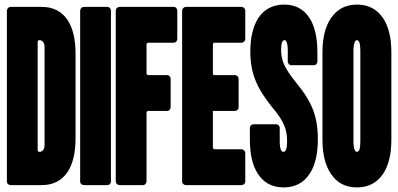

<svg xmlns="http://www.w3.org/2000/svg" viewBox="-20 -806 1735 836"><path d="M27 -776H161Q236 -776 274 -719Q309 -667 309 -571V-205Q309 -109 274 -57Q236 0 161 0H27Q20 0 15 -4.5Q10 -9 10 -16V-760Q10 -766 15 -771Q20 -776 27 -776ZM150 -145H153Q162 -145 168 -153Q174 -161 174 -173V-603Q174 -614 168 -622.5Q162 -631 153 -631H150Q147 -631 145.5 -628.5Q144 -626 144 -623V-153Q144 -150 145.5 -147.5Q147 -145 150 -145Z M346 -776H447Q454 -776 458.5 -771Q463 -766 463 -760V-16Q463 -9 458.5 -4.5Q454 0 447 0H346Q339 0 334 -4.5Q329 -9 329 -16V-760Q329 -766 334 -771Q339 -776 346 -776Z M501 -776H736Q743 -776 747.5 -771Q752 -766 752 -760V-637Q752 -630 747.5 -625Q743 -620 736 -620H626Q623 -620 620.5 -618Q618 -616 618 -613V-486Q618 -483 620.5 -481Q623 -479 626 -479H707Q714 -479 718.5 -474Q723 -469 723 -463V-340Q723 -333 718.5 -328Q714 -323 707 -323H626Q623 -323 620.5 -321Q618 -319 618 -316V-16Q618 -10 613.5 -5Q609 0 602 0H501Q494 0 489 -5Q484 -10 484 -16V-760Q484 -766 489 -771Q494 -776 501 -776Z M790 -776H1032Q1038 -776 1043 -771Q1048 -766 1048 -760V-637Q1048 -630 1043 -625Q1038 -620 1032 -620H915Q907 -620 907 -613V-486Q907 -479 915 -479H1003Q1009 -479 1014 -474Q1019 -469 1019 -462V-339Q1019 -332 1014 -327.5Q1009 -323 1003 -323H907V-163Q907 -160 909.5 -158Q912 -156 915 -156H1032Q1038 -156 1043 -151Q1048 -146 1048 -139V-16Q1048 -9 1043 -4.5Q1038 0 1032 0H790Q783 0 778 -4.5Q773 -9 773 -16V-760Q773 -766 778 -771Q783 -776 790 -776Z M1215 10Q1141 10 1103 -49Q1068 -102 1068 -198V-249Q1068 -256 1073 -260.5Q1078 -265 1085 -265H1182Q1188 -265 1193 -260.5Q1198 -256 1198 -249V-190Q1198 -167 1203 -154Q1206 -145 1214 -145Q1220 -145 1223 -150Q1230 -161 1230 -192Q1230 -232 1217 -261Q1204 -293 1166 -338Q1113 -403 1092 -457Q1070 -512 1070 -580Q1070 -674 1105 -728Q1144 -786 1218 -786Q1290 -786 1328 -727Q1362 -674 1362 -578V-538Q1362 -532 1357.5 -527Q1353 -522 1346 -522H1249Q1242 -522 1237.5 -527Q1233 -532 1233 -538V-586Q1233 -615 1226 -626Q1224 -631 1218 -631Q1212 -631 1208 -622Q1204 -610 1204 -588Q1204 -554 1217 -525Q1231 -494 1268 -448Q1322 -383 1343 -328Q1364 -273 1364 -200Q1364 -103 1328 -49Q1289 10 1215 10Z M1421 -49Q1384 -103 1384 -198V-578Q1384 -673 1421 -727Q1461 -786 1534.5 -786Q1608 -786 1648 -727Q1684 -673 1684 -578V-198Q1684 -103 1648 -49Q1608 10 1534 10Q1460 10 1421 -49ZM1545 -154Q1549 -167 1549 -191V-585Q1549 -609 1545 -621Q1541 -631 1534 -631Q1527 -631 1524 -621Q1519 -609 1519 -585V-191Q1519 -167 1524 -154Q1527 -145 1534 -145Q1541 -145 1545 -154Z"/></svg>

Font: Grith.
Style: Regular
Weight: 400
Designer: Yosi Nasution
Version: Version 1.000;hotconv 1.0.109;makeotfexe 2.5.65596